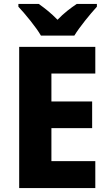

<svg xmlns="http://www.w3.org/2000/svg" viewBox="-20 -951 552 971"><path d="M187 -771H356C382 -814 437 -881 470 -917V-931H368C337 -910 303 -885 271 -851C239 -884 206 -910 176 -931H73V-917C107 -881 163 -813 187 -771ZM462 0V-136H240V-303H446V-438H240V-579H462V-714H77V0Z"/></svg>

Font: Noto Sans Gujarati UI SemiCondensed ExtraBold
Style: Regular
Weight: 800
Width: 4
Designer: Jelle Bosma - Monotype Design Team, Universal Thirst
Foundry: Monotype Imaging Inc.
Version: Version 2.106